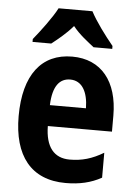

<svg xmlns="http://www.w3.org/2000/svg" viewBox="-55 -901 602 859"><g transform="rotate(5 246.5 -471.0)"><path d="M325 -859H173C153 -819 102 -751 70 -712V-699H154C178 -718 218 -749 249 -786C278 -749 318 -720 344 -699H428V-712C391 -757 348 -815 325 -859ZM253 -649C116 -649 37 -549 37 -363C37 -186 116 -83 272 -83C335 -83 386 -95 433 -121V-233C381 -202 336 -189 281 -189C211 -189 172 -236 171 -330H459V-402C459 -555 384 -649 253 -649ZM253 -546C306 -546 333 -498 334 -424H172C175 -512 207 -546 253 -546Z"/></g></svg>

Font: Noto Sans Kannada UI Condensed
Style: Bold
Weight: 700
Width: 3
Designer: Jelle Bosma - Monotype Design Team
Foundry: Monotype Imaging Inc.
Version: Version 2.005